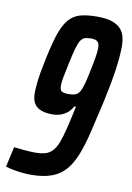

<svg xmlns="http://www.w3.org/2000/svg" viewBox="-90 -748 555 808"><g transform="rotate(10 187.0 -344.0)"><path d="M98 8Q81 8 62 6Q43 4 24.5 0.5Q6 -3 -9 -8L10 -94Q28 -92 54 -89.5Q80 -87 100 -87Q126 -87 143.5 -92Q161 -97 174 -110.5Q187 -124 196.5 -148.5Q206 -173 215.5 -212Q225 -251 237 -307H230Q224 -295 213 -284Q202 -273 184.5 -265.5Q167 -258 143 -258Q116 -258 96 -265.5Q76 -273 66 -289.5Q56 -306 56 -333Q56 -355 59.5 -386Q63 -417 72 -459Q87 -536 102 -583.5Q117 -631 137 -655Q157 -679 186 -687.5Q215 -696 260 -696Q294 -696 317 -689.5Q340 -683 355 -670Q370 -657 376.5 -637Q383 -617 383 -590Q383 -549 374.5 -489Q366 -429 348 -347Q331 -272 317 -213.5Q303 -155 286.5 -113.5Q270 -72 246.5 -45Q223 -18 187 -5Q151 8 98 8ZM197 -354Q214 -354 225 -358Q236 -362 243 -373Q250 -384 256.5 -406Q263 -428 270 -464Q278 -502 282 -526Q286 -550 286 -565Q286 -581 281.5 -588.5Q277 -596 269 -598.5Q261 -601 249 -601Q234 -601 223.5 -597.5Q213 -594 205.5 -582.5Q198 -571 191 -546Q184 -521 175 -478Q167 -442 163 -419.5Q159 -397 159 -383Q159 -371 163 -364.5Q167 -358 175.5 -356Q184 -354 197 -354Z"/></g></svg>

Font: Saira UltraCondensed
Style: Bold Italic
Weight: 700
Width: 1
Italic angle: -12°
Designer: Hector Gatti with collaboration of the Omnibus-Type team
Foundry: Omnibus-Type
Version: Version 1.101